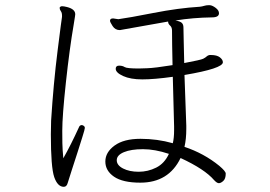

<svg xmlns="http://www.w3.org/2000/svg" viewBox="-20 -717 1040 740"><path d="M691 -428 698 -233V-220Q698 -181 691 -151Q766 -126 825 -78Q850 -57 850 -48Q850 -28 840.5 -19.5Q831 -11 823.5 -11Q816 -11 805 -23Q769 -65 676 -108Q630 -13 521 -13Q453 -13 419.5 -36Q386 -59 386 -94.5Q386 -130 421.5 -156Q457 -182 521.5 -182Q586 -182 646 -165Q651 -185 651 -215V-230L646 -421Q574 -411 528.5 -411Q483 -411 454.5 -424Q426 -437 426 -452Q426 -464 439 -464Q452 -464 460.5 -458.5Q469 -453 515 -453L547 -454Q577 -455 645 -466Q643 -554 643 -599Q643 -612 635.5 -618.5Q628 -625 628 -633V-634L442 -601Q424 -601 414 -616.5Q404 -632 404 -637Q404 -646 416 -646L436 -643Q474 -648 571 -667Q668 -686 750 -691Q759 -692 767 -694.5Q775 -697 784 -697H789Q799 -696 811.5 -686.5Q824 -677 824 -666Q824 -650 797 -650Q724 -649 656 -638Q674 -635 680.5 -629Q687 -623 687 -611Q687 -599 688 -561.5Q689 -524 690 -474Q754 -486 763 -490.5Q772 -495 776.5 -499.5Q781 -504 788 -505H793Q816 -505 827.5 -496Q839 -487 839 -477Q839 -453 691 -428ZM296 -235Q307 -232 307 -224Q307 -219 297.5 -189Q288 -159 279.5 -132Q271 -105 256.5 -61Q242 -17 241 -12Q237 3 226 3Q202 3 189 -34.5Q176 -72 176 -199L177 -252Q186 -395 202 -522Q218 -649 219 -652V-657Q219 -668 214.5 -674Q210 -680 210 -686V-688Q213 -693 219.5 -693Q226 -693 238 -690Q270 -682 270 -662Q270 -658 269 -653.5Q268 -649 264 -622Q248 -529 234 -399.5Q220 -270 220 -213Q220 -156 221.5 -138.5Q223 -121 224 -107Q253 -158 284 -226Q287 -235 296 -235ZM631 -124Q577 -142 531 -142Q485 -142 457.5 -130.5Q430 -119 430 -99.5Q430 -80 454.5 -67.5Q479 -55 514.5 -55Q550 -55 582 -71Q614 -87 631 -124Z"/></svg>

Font: LXGW WenKai Light
Style: Regular
Weight: 300
Designer: LXGW / Fontworks Inc.
Foundry: LXGW / Fontworks Inc.
Version: Version 1.501; October 10, 2024